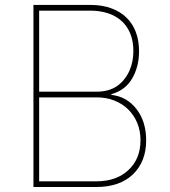

<svg xmlns="http://www.w3.org/2000/svg" viewBox="-20 -747 681 767"><path d="M113.6 0ZM365.1 0H113.6V-727.3H340.9Q387.8 -727.3 424 -714.1Q460.2 -701 485.1 -676.8Q509.9 -652.7 522.7 -618.6Q535.5 -584.5 535.5 -542.6Q535.5 -480.5 507.8 -433.2Q480.5 -386.4 424.7 -370.7V-367.9Q486.2 -361.5 525.2 -311.4Q563.9 -261.7 563.9 -186.1Q563.9 -101.9 511.4 -50.8Q458.5 0 365.1 0ZM365.1 -22.7Q445 -22.7 492.9 -67.5Q541.2 -112.6 541.2 -186.1Q541.5 -223.7 528.4 -255.5Q515.3 -287.3 491.8 -310.2Q468.4 -333.1 435.9 -345.7Q403.4 -358.3 365.1 -358H136.4V-22.7ZM365.1 -380.7Q414.8 -380.7 447.4 -403.1Q464.5 -415.1 476.7 -430.8Q489 -446.4 497 -464.3Q505 -482.2 508.9 -502Q512.8 -521.7 512.8 -542.6Q512.8 -583.1 500.2 -613.5Q487.6 -643.8 464.7 -664.1Q441.8 -684.3 410.2 -694.4Q378.6 -704.5 340.9 -704.5H136.4V-380.7Z"/></svg>

Font: Linik Sans Thin
Style: Regular
Weight: 100
Designer: Fonts by Rasmus Andersson / Changes by Cristiano Sobral with parts from Marc Monis
Foundry: rsms
Version: Version 3.020; ttfautohint (v1.6)